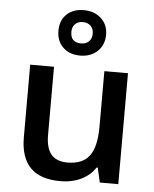

<svg xmlns="http://www.w3.org/2000/svg" viewBox="-57 -874 749 931"><g transform="rotate(5 317.5 -408.0)"><path d="M314 -826Q261 -826 230 -796Q199 -766 199 -716Q199 -666 230.5 -635.5Q262 -605 314 -605Q366 -605 398.5 -636Q431 -667 431 -717Q431 -765 398 -795.5Q365 -826 314 -826ZM314 -664Q262 -664 262 -716Q262 -740 276 -754Q290 -768 314 -768Q337 -768 351.5 -754Q366 -740 366 -716Q366 -692 351.5 -678Q337 -664 314 -664ZM553 -540H438V-271Q438 -171 404.5 -127Q371 -83 298 -83Q244 -83 218.5 -114Q193 -145 193 -207V-540H77V-187Q77 -88 125.5 -39Q174 10 272 10Q328 10 372.5 -11.5Q417 -33 441 -71H447L463 0H553Z"/></g></svg>

Font: OpenSansMMV
Style: Semibold
Weight: 600
Designer: Steve Matteson
Foundry: Ascender Corporation
Version: Version 6.000